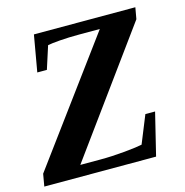

<svg xmlns="http://www.w3.org/2000/svg" viewBox="-101 -748 811 840"><g transform="rotate(-15 304.5 -327.5)"><path d="M410.6 -603H316.9Q268.6 -603 229 -599.9Q189.5 -596.7 173.8 -593.3L140.6 -490.2H97.2L126 -654.8H585.4L576.2 -603L174.3 -50.8H265.6Q318.8 -50.8 376.7 -56.4Q434.6 -62 456.1 -66.9L506.8 -191.9H550.8L503.9 0H-2.4L7.3 -55.7Z"/></g></svg>

Font: Tinos
Style: Bold Italic
Weight: 700
Italic angle: -16.333°
Designer: Steve Matteson
Foundry: Monotype Imaging Inc.
Version: Version 1.23